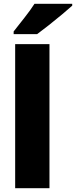

<svg xmlns="http://www.w3.org/2000/svg" viewBox="-20 -993 401 1013"><path d="M241 0H60V-760H241ZM361 -963Q341 -945 307.5 -917Q274 -889 238 -860.5Q202 -832 176 -813H52V-827Q77 -859 109 -899.5Q141 -940 162 -973H361Z"/></svg>

Font: Noto Sans Lao UI SemCond Blk
Style: Regular
Weight: 900
Width: 4
Designer: Monotype Design Team
Foundry: Monotype Imaging Inc.
Version: Version 2.000; ttfautohint (v1.8.4.7-5d5b)